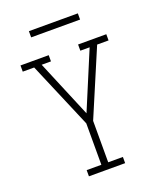

<svg xmlns="http://www.w3.org/2000/svg" viewBox="-162 -1005 924 1106"><g transform="rotate(-20 300.0 -452.0)"><path d="M189 0V-38H279V-292L107 -697H37V-735H210V-697H153L300 -346L447 -697H390V-735H563V-697H493L321 -292V-38H411V0ZM450 -866H150V-904H450Z"/></g></svg>

Font: Iosevka Slab XLtEx
Style: Regular
Weight: 200
Width: 7
Monospace: yes
Designer: Belleve Invis
Foundry: Belleve Invis
Version: Version 11.1.0; ttfautohint (v1.8.3)